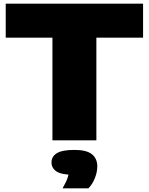

<svg xmlns="http://www.w3.org/2000/svg" viewBox="-20 -760 806 1040"><path d="M264 0V-556H11V-740H755V-556H502V0ZM319 260Q339.5 224.5 347.2 200Q355 175.5 355 148L397 187H383Q313.5 187 286.2 168.8Q259 150.5 259 120Q259 87.5 288 69.8Q317 52 383 52Q449 52 478 75.5Q507 99 507 141Q507 171.5 494 204.5Q481 237.5 459 260Z"/></svg>

Font: Encode Sans SC Expanded Black
Style: Regular
Weight: 900
Width: 7
Designer: Multiple Designers
Foundry: Impallari Type
Version: Version 3.002